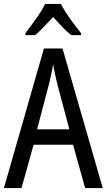

<svg xmlns="http://www.w3.org/2000/svg" viewBox="-20 -963 547 983"><path d="M416 0 354 -222H152L90 0H0L205 -715H300L506 0ZM274 -530Q269 -553 262 -582.5Q255 -612 252 -634Q248 -608 242 -581Q236 -554 230 -530L170 -301H335ZM292 -943Q309 -909 339 -867Q369 -825 395 -793V-783H345Q322 -801 299 -825Q276 -849 252 -876Q227 -849 203.5 -824.5Q180 -800 160 -783H110V-793Q137 -828 166 -869Q195 -910 211 -943Z"/></svg>

Font: Noto Sans Lao Condensed
Style: Regular
Weight: 400
Width: 3
Designer: Monotype Design Team
Foundry: Monotype Imaging Inc.
Version: Version 2.003; ttfautohint (v1.8.4.7-5d5b)